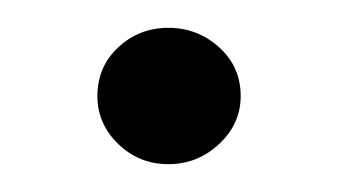

<svg xmlns="http://www.w3.org/2000/svg" viewBox="-20 -349 243 138"><path d="M101 -231Q80 -231 65 -245.5Q50 -260 50 -280Q50 -301 65 -315Q80 -329 101 -329Q122 -329 137.5 -315Q153 -301 153 -280Q153 -260 137.5 -245.5Q122 -231 101 -231Z"/></svg>

Font: Alumni Sans SemiBold
Style: Regular
Weight: 600
Designer: Robert E. Leuschke
Foundry: Robert E. Leuschke
Version: Version 1.018